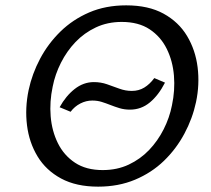

<svg xmlns="http://www.w3.org/2000/svg" viewBox="-20 -688 788 718"><path d="M244 -270 203 -287Q226 -329 259 -355Q292 -381 331 -381Q357 -381 380 -373Q403 -365 426 -356.5Q449 -348 473 -348Q499 -348 519.5 -360.5Q540 -373 557 -396L597 -379Q573 -332 540.5 -305Q508 -278 466 -278Q445 -278 427 -283.5Q409 -289 392.5 -295.5Q376 -302 360 -307Q344 -312 325 -312Q302 -312 280.5 -301Q259 -290 244 -270ZM347 10Q265 10 208.5 -20.5Q152 -51 120.5 -103Q89 -155 81 -219.5Q73 -284 87 -351Q100 -412 130 -468.5Q160 -525 206 -570Q252 -615 313.5 -641.5Q375 -668 452 -668Q535 -668 591.5 -637Q648 -606 679.5 -553.5Q711 -501 719 -436.5Q727 -372 713 -306Q700 -245 669.5 -188Q639 -131 593 -86.5Q547 -42 485 -16Q423 10 347 10ZM364 -52Q418 -52 461.5 -72.5Q505 -93 537.5 -127Q570 -161 592 -204.5Q614 -248 623 -294Q635 -350 630.5 -405Q626 -460 603.5 -505.5Q581 -551 539.5 -578.5Q498 -606 435 -606Q382 -606 338.5 -585.5Q295 -565 262.5 -531Q230 -497 208 -453.5Q186 -410 177 -364Q165 -308 169.5 -253Q174 -198 196.5 -152.5Q219 -107 260.5 -79.5Q302 -52 364 -52Z"/></svg>

Font: Ysabeau Office Medium
Style: Italic
Weight: 500
Italic angle: -12°
Designer: Christian Thalmann (Catharsis Fonts)
Version: Version 2.001;gftools[0.9.30]; featfreeze: tnum,lnum,ss02